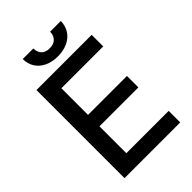

<svg xmlns="http://www.w3.org/2000/svg" viewBox="-258 -989 1090 1090"><g transform="rotate(-45 287.5 -443.5)"><path d="M72.3 -707H515.6V-614.3H179.7V-400.4H492.2V-308.6H179.7V-92.8H519.5V0H72.3ZM293.9 -755.9Q248 -755.9 213.4 -772.5Q178.7 -789.1 160.2 -818.6Q141.6 -848.1 141.6 -886.7H226.6Q226.6 -858.4 242.9 -839.8Q259.3 -821.3 293.9 -821.3Q327.6 -821.3 344.5 -840.1Q361.3 -858.9 361.3 -886.7H447.3Q446.8 -848.1 428 -818.6Q409.2 -789.1 374.5 -772.5Q339.8 -755.9 293.9 -755.9Z"/></g></svg>

Font: Pretendard Std Medium
Style: Regular
Weight: 500
Designer: Base glyphs from Inter by Rasmus Andersson; Hangeul glyphs from Noto Sans CJK(Source Han Sans) by Jang Soo-young and Kan
Foundry: Kil Hyung-jin
Version: Version 1.309